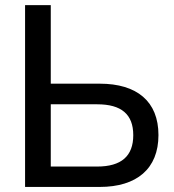

<svg xmlns="http://www.w3.org/2000/svg" viewBox="-20 -739 687 759"><path d="M374 0C520.5 0 606.4 -71.8 606.4 -205.1C606.4 -338.4 521 -408.2 374.5 -408.2H180.7V-718.8H79.1V0ZM180.7 -326.7H364.3C460 -326.7 506.8 -287.1 506.8 -204.6C506.8 -122.1 460 -80.6 363.8 -80.6H180.7Z"/></svg>

Font: Winston
Style: Regular
Weight: 400
Designer: Vernon Adams, Kim Jin-seong, David Berlow, Cristiano Sobral
Foundry: The Winston Project Authors
Version: Version 3.004